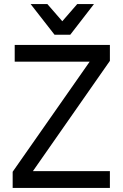

<svg xmlns="http://www.w3.org/2000/svg" viewBox="-20 -920 600 940"><path d="M42 -79 419 -618H52V-700H518V-622L141 -82H518V0H42ZM130 -900H212L285 -816L358 -900H440L324 -750H247Z"/></svg>

Font: Golos UI
Style: Regular
Weight: 400
Designer: A.Korolkova, Vitaly Kuzmin
Foundry: ParaType Ltd
Version: Version 2.000